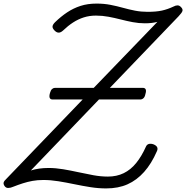

<svg xmlns="http://www.w3.org/2000/svg" viewBox="-25 -1034 1038 1071"><path d="M567 17Q524 17 479.5 10Q435 3 389.5 -6.5Q344 -16 300.5 -23Q257 -30 217 -30Q184 -30 156.5 -25Q129 -20 102.5 -11.5Q76 -3 48 8Q35 14 21.5 14.5Q8 15 0 3Q-7 -8 -4.5 -16.5Q-2 -25 11 -37L436 -479H269Q243 -479 254 -516Q258 -531 265.5 -537.5Q273 -544 282 -544H498L853 -912Q837 -908 820.5 -906Q804 -904 783 -904Q749 -904 715 -910.5Q681 -917 648 -925.5Q615 -934 580.5 -940.5Q546 -947 510 -947Q474 -947 442.5 -937Q411 -927 382.5 -908.5Q354 -890 327 -864Q314 -852 302.5 -852Q291 -852 280 -863Q267 -876 268 -886.5Q269 -897 282 -910Q315 -942 349.5 -965Q384 -988 424 -1001Q464 -1014 514 -1014Q555 -1014 591 -1007Q627 -1000 661 -990.5Q695 -981 728.5 -974.5Q762 -968 798 -968Q846 -968 878 -975Q910 -982 944 -998Q955 -1004 965.5 -1004Q976 -1004 985 -994Q995 -984 993 -974Q991 -964 971 -943L588 -544H771Q797 -544 786 -509Q783 -493 775 -486Q767 -479 757 -479H527L147 -83Q169 -90 193.5 -93.5Q218 -97 246 -97Q285 -97 327 -90Q369 -83 412 -73.5Q455 -64 496.5 -56.5Q538 -49 577 -49Q626 -49 665 -68Q704 -87 734.5 -124.5Q765 -162 790 -218Q795 -228 805.5 -231Q816 -234 831 -229Q848 -222 852 -212Q856 -202 850 -190Q820 -121 779 -75Q738 -29 686.5 -6Q635 17 567 17Z"/></svg>

Font: Playwrite RO Light
Style: Regular
Weight: 300
Version: Version 1.002